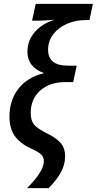

<svg xmlns="http://www.w3.org/2000/svg" viewBox="-20 -780 501 994"><path d="M207 55Q207 33 193 19.5Q179 6 142 -10Q83 -38 56 -76.5Q29 -115 29 -177Q29 -260 74.5 -319.5Q120 -379 204 -400L205 -403Q165 -417 143.5 -444.5Q122 -472 122 -512Q122 -571 161.5 -615.5Q201 -660 264 -678Q214 -673 180 -673H146L165 -760H461L443 -676H422Q372 -676 327.5 -657Q283 -638 256 -603Q229 -568 229 -522Q229 -440 332 -440H377L359 -355H318Q238 -355 188.5 -311.5Q139 -268 139 -195Q139 -155 157.5 -134Q176 -113 222 -90Q268 -68 292.5 -41.5Q317 -15 317 29Q317 73 295 112.5Q273 152 232 194H120Q207 107 207 55Z"/></svg>

Font: Noto Sans UI NarrowMedium
Style: Italic
Weight: 500
Width: 4
Italic angle: -12°
Designer: Monotype Design Team
Foundry: Monotype Imaging Inc.
Version: Version 1.001